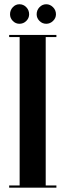

<svg xmlns="http://www.w3.org/2000/svg" viewBox="-20 -860 300 880"><path d="M22 0V-10H70V-690H22V-700H238.5V-690H189.5V-10H238.5V0ZM192 -751Q174 -751 161 -764Q148 -777 148 -794.5Q148 -813.5 161 -827Q174 -840.5 192 -840.5Q209.5 -840.5 223 -827Q236.5 -813.5 236.5 -794.5Q236.5 -777 223 -764Q209.5 -751 192 -751ZM69 -751Q51.5 -751 38.8 -764Q26 -777 26 -794.5Q26 -813.5 38.8 -827Q51.5 -840.5 69 -840.5Q87.5 -840.5 100.5 -827Q113.5 -813.5 113.5 -794.5Q113.5 -777 100.5 -764Q87.5 -751 69 -751Z"/></svg>

Font: Imbue 100pt
Style: Bold
Weight: 700
Designer: Tyler Finck
Foundry: Etcetera Type Company
Version: Version 1.102; ttfautohint (v1.8.3)